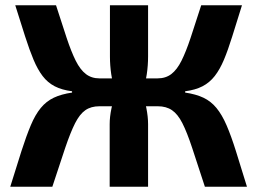

<svg xmlns="http://www.w3.org/2000/svg" viewBox="-20 -710 978 730"><path d="M900 -690Q879 -623 863 -571.5Q847 -520 831.5 -483Q816 -446 796.5 -421Q777 -396 750 -382Q723 -368 684 -363V-358Q725 -352 753.5 -338.5Q782 -325 803 -299.5Q824 -274 841.5 -233.5Q859 -193 877 -135.5Q895 -78 919 0H759Q730 -89 710.5 -148Q691 -207 673.5 -241.5Q656 -276 634 -291Q612 -306 580 -306L579 -412Q610 -412 631.5 -428.5Q653 -445 670 -479Q687 -513 704.5 -565.5Q722 -618 745 -690ZM193 -690Q216 -618 233.5 -565.5Q251 -513 268 -479Q285 -445 306.5 -428.5Q328 -412 358 -412V-306Q326 -306 304.5 -291Q283 -276 265.5 -241.5Q248 -207 228 -148Q208 -89 179 0H19Q43 -78 61.5 -135.5Q80 -193 97 -233.5Q114 -274 135 -299.5Q156 -325 184.5 -338.5Q213 -352 254 -358V-363Q215 -368 188 -382Q161 -396 142 -421Q123 -446 107.5 -483Q92 -520 75.5 -571.5Q59 -623 38 -690ZM432 -412V-306H329V-412ZM543 -690V-495Q543 -461 538 -427.5Q533 -394 521 -362Q530 -332 536.5 -299Q543 -266 543 -238V0H397V-238Q397 -266 404 -299Q411 -332 420 -362Q408 -394 403 -427.5Q398 -461 398 -495V-690ZM610 -412V-306H510V-412Z"/></svg>

Font: Exo 2
Style: Bold
Weight: 700
Designer: Natanael Gama
Foundry: Natanael Gama
Version: Version 2.010